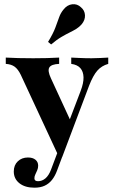

<svg xmlns="http://www.w3.org/2000/svg" viewBox="-20 -690 543 908"><path d="M258.9 52.4 78.2 -336.3Q65.3 -362.9 49.2 -374.6Q33.1 -386.3 7.3 -387.9V-417.7Q36.3 -416.1 67.3 -415.3Q98.4 -414.5 137.1 -414.5Q174.2 -414.5 202.4 -415.3Q230.6 -416.1 259.7 -417.7V-387.9Q222.6 -386.3 213.3 -371Q204 -355.6 221 -319.4L318.5 -108.1L299.2 -96.8L361.3 -259.7Q375.8 -297.6 375 -324.6Q374.2 -351.6 360.1 -367.7Q346 -383.9 316.9 -387.9V-417.7Q333.9 -416.9 350.8 -416.1Q367.7 -415.3 383.5 -414.9Q399.2 -414.5 412.9 -414.5Q431.5 -414.5 454 -415.7Q476.6 -416.9 491.9 -417.7V-387.9Q460.5 -379 440.3 -356Q420.2 -333.1 401.6 -285.5L274.2 52.4ZM142.7 197.6Q98.4 197.6 71.8 176.6Q45.2 155.6 45.2 121Q45.2 91.1 64.1 73Q83.1 54.8 112.1 54.8Q134.7 54.8 147.6 65.3Q160.5 75.8 160.5 93.5Q160.5 104.8 156 115.3Q151.6 125.8 147.2 134.7Q142.7 143.5 142.7 153.2Q142.7 166.9 159.7 166.9Q179 166.9 194.8 153.6Q210.5 140.3 221 112.9L272.6 -24.2L299.2 -15.3L250 116.1Q240.3 142.7 225.8 160.9Q211.3 179 191.1 188.3Q171 197.6 142.7 197.6ZM221.8 -479.8 207.3 -491.9Q231.5 -531.5 241.9 -559.7Q252.4 -587.9 259.7 -608.5Q266.9 -629 280.6 -645.2Q297.6 -666.9 321.4 -669.8Q345.2 -672.6 362.9 -655.6Q380.6 -641.1 381.9 -618.1Q383.1 -595.2 366.1 -575Q354.8 -562.1 341.1 -553.6Q327.4 -545.2 310.1 -536.7Q292.7 -528.2 270.6 -515.3Q248.4 -502.4 221.8 -479.8Z"/></svg>

Font: Playfair 5pt SemiExpanded Light ExtraBold
Style: Regular
Weight: 800
Version: Version 2.001;gftools[0.9.30]